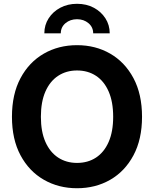

<svg xmlns="http://www.w3.org/2000/svg" viewBox="-20 -974 805 1004"><path d="M382.8 10.3Q286.1 10.3 209 -34.2Q131.8 -78.6 87.2 -162.1Q42.5 -245.6 42.5 -363.3Q42.5 -481.4 87.2 -565.2Q131.8 -648.9 209 -693.4Q286.1 -737.8 382.8 -737.8Q479.5 -737.8 556.4 -693.4Q633.3 -648.9 678 -565.2Q722.7 -481.4 722.7 -363.3Q722.7 -245.6 678 -161.9Q633.3 -78.1 556.4 -33.9Q479.5 10.3 382.8 10.3ZM382.8 -122.1Q439.5 -122.1 481.9 -149.9Q524.4 -177.7 548.1 -231.7Q571.8 -285.6 571.8 -363.3Q571.8 -441.4 548.1 -495.6Q524.4 -549.8 481.9 -577.6Q439.5 -605.5 382.8 -605.5Q326.7 -605.5 283.9 -577.4Q241.2 -549.3 217.5 -495.4Q193.8 -441.4 193.8 -363.3Q193.8 -285.6 217.5 -231.9Q241.2 -178.2 283.9 -150.1Q326.7 -122.1 382.8 -122.1ZM382.8 -954.1Q432.1 -954.1 470.5 -933.6Q508.8 -913.1 531.2 -878.2Q553.7 -843.3 553.7 -799.8H467.3Q467.3 -832 442.6 -852.8Q418 -873.5 382.8 -873.5Q347.2 -873.5 322.5 -852.8Q297.9 -832 297.9 -799.8H211.9Q211.9 -843.3 234.4 -878.2Q256.8 -913.1 295.4 -933.6Q334 -954.1 382.8 -954.1Z"/></svg>

Font: Inter 18pt
Style: Bold
Weight: 700
Designer: Rasmus Andersson
Foundry: rsms
Version: Version 4.001;git-66647c0bb